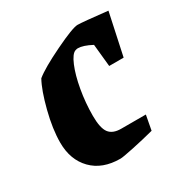

<svg xmlns="http://www.w3.org/2000/svg" viewBox="-120 -564 638 668"><g transform="rotate(-30 199.0 -230.0)"><path d="M168 -168Q168 -119 182.5 -99.5Q197 -80 231 -80H330L319 -21Q277 -10 232 -0.5Q187 9 177 9Q105 9 64 -33Q23 -75 23 -144Q23 -198 40.5 -266.5Q58 -335 78 -371Q107 -395 183.5 -432Q260 -469 280 -469Q299 -469 398 -458L362 -290H304L295 -380Q261 -398 240 -398Q236 -398 230 -396Q215 -391 200.5 -356.5Q186 -322 177 -271Q168 -220 168 -168Z"/></g></svg>

Font: Grenze
Style: Bold Italic
Weight: 700
Italic angle: -10°
Designer: Renata Polastri
Foundry: Omnibus-Type
Version: Version 1.002; ttfautohint (v1.8)